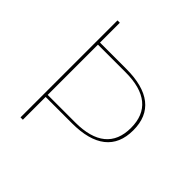

<svg xmlns="http://www.w3.org/2000/svg" viewBox="-179 -792 924 924"><g transform="rotate(45 283.5 -330.0)"><path d="M527 -340Q527 -248 468 -201.5Q409 -155 294 -155H115V0H99V-660H115V-525H294Q409 -525 468 -478.5Q527 -432 527 -340ZM511 -340Q511 -425 458.5 -468Q406 -511 303 -511H115V-169H303Q406 -169 458.5 -212Q511 -255 511 -340Z"/></g></svg>

Font: Work Sans Hairline
Style: Regular
Weight: 400
Designer: Wei Huang
Foundry: Wei Huang
Version: Version 1.032